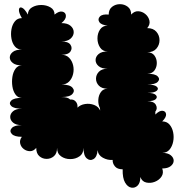

<svg xmlns="http://www.w3.org/2000/svg" viewBox="-20 -740 859 922"><path d="M569 73Q543 73 531.5 58.5Q520 44 521 28Q497 30 474 17.5Q451 5 449 -19Q446 14 429 24Q412 34 396.5 20.5Q381 7 381 -30Q381 -3 362 10.5Q343 24 317.5 24Q292 24 273 10.5Q254 -3 254 -30Q254 -3 239 10Q224 23 204 23Q184 23 169 10Q154 -3 154 -30Q141 -14 124.5 -14Q108 -14 94.5 -24Q81 -34 77 -50.5Q73 -67 85 -83Q49 -83 36.5 -97Q24 -111 36.5 -125Q49 -139 85 -139Q57 -139 43 -151Q29 -163 29 -178.5Q29 -194 43 -206Q57 -218 85 -218Q47 -218 34 -231Q21 -244 34 -257Q47 -270 85 -270Q66 -270 54.5 -286Q43 -302 39.5 -325Q36 -348 39.5 -371Q43 -394 54.5 -410Q66 -426 85 -426Q56 -426 41.5 -437.5Q27 -449 27 -464Q27 -479 41.5 -490.5Q56 -502 85 -502Q64 -502 51.5 -517Q39 -532 35 -554.5Q31 -577 35 -599.5Q39 -622 51.5 -637.5Q64 -653 85 -653Q69 -681 71 -694.5Q73 -708 85.5 -703Q98 -698 114 -670Q114 -693 133.5 -704.5Q153 -716 178 -716Q203 -716 222.5 -704.5Q242 -693 242 -670Q264 -688 280 -684Q296 -680 296.5 -663.5Q297 -647 275 -629Q304 -629 319 -616Q334 -603 334 -585.5Q334 -568 319 -554.5Q304 -541 275 -541Q308 -541 318.5 -525Q329 -509 318.5 -493Q308 -477 275 -477Q298 -477 312 -462.5Q326 -448 331 -427Q336 -406 331 -384.5Q326 -363 312 -348.5Q298 -334 275 -334Q315 -334 328 -319Q341 -304 328 -289Q315 -274 275 -274Q306 -274 317 -262Q333 -264 343.5 -252.5Q354 -241 352 -223Q366 -237 388.5 -240.5Q411 -244 432 -236Q453 -228 461 -209Q460 -215 460 -221Q451 -238 452 -260Q453 -282 464.5 -298Q476 -314 497 -314Q469 -314 455 -328.5Q441 -343 441 -362Q441 -381 455 -395.5Q469 -410 497 -410Q468 -410 453.5 -422.5Q439 -435 439 -451.5Q439 -468 453.5 -480.5Q468 -493 497 -493Q473 -493 460.5 -512Q448 -531 448 -555.5Q448 -580 460.5 -598.5Q473 -617 497 -617Q466 -620 457 -634Q448 -648 459.5 -660.5Q471 -673 502 -670Q502 -695 518.5 -707.5Q535 -720 556 -720Q577 -720 593.5 -707.5Q610 -695 610 -670Q625 -687 644 -686Q663 -685 678 -672.5Q693 -660 697.5 -641.5Q702 -623 687 -605Q716 -605 731 -587.5Q746 -570 746 -547Q746 -524 731 -506.5Q716 -489 687 -489Q710 -489 721.5 -473.5Q733 -458 733 -437.5Q733 -417 721.5 -401.5Q710 -386 687 -386Q725 -386 737.5 -373Q750 -360 737.5 -347Q725 -334 687 -334Q721 -334 732.5 -324Q744 -314 732.5 -304Q721 -294 687 -294Q718 -294 728 -284Q738 -274 728 -264Q718 -254 687 -254Q719 -254 728.5 -236.5Q738 -219 726 -204Q726 -198 726 -190Q746 -210 761 -208Q776 -206 777.5 -191.5Q779 -177 759 -157Q781 -157 794 -142Q807 -127 811.5 -104.5Q816 -82 811.5 -59.5Q807 -37 794 -21.5Q781 -6 759 -6Q786 -6 800 5.5Q814 17 814 31.5Q814 46 800 57.5Q786 69 759 69Q767 91 755.5 108Q744 125 723.5 133Q703 141 682.5 136.5Q662 132 654 110Q654 138 641 151Q628 164 610.5 161Q593 158 580.5 136.5Q568 115 569 73Z"/></svg>

Font: Rubik Bubbles
Style: Regular
Weight: 400
Designer: Hubert and Fischer, NaN
Foundry: Hubert and Fischer, NaN
Version: Version 2.200